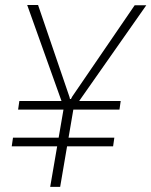

<svg xmlns="http://www.w3.org/2000/svg" viewBox="-20 -731 592 751"><path d="M452.1 -335.9 447.3 -302.2H50.8L55.7 -335.9ZM427.2 -192.4 422.4 -158.7H25.9L30.8 -192.4ZM262.7 -353.5 506.8 -710.4H552.2L268.1 -305.2H236.8ZM128.9 -711.4 252 -351.1 262.2 -304.7 231.9 -304.2 86.4 -711.4ZM273.9 -343.8 215.3 0H176.3L235.4 -343.8Z"/></svg>

Font: Roboto ExtraLight
Style: Italic
Weight: 250
Designer: Christian Robertson
Foundry: Google
Version: Version 3.009; 2024